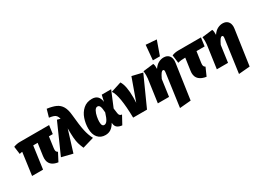

<svg xmlns="http://www.w3.org/2000/svg" viewBox="-44 -1753 3870 2881"><g transform="rotate(-30 1891.0 -313.0)"><path d="M522 -201Q520 -179 520 -172Q520 -152 527 -140.5Q534 -129 550 -120L477 20Q320 -2 320 -138Q320 -156 323 -177L353 -389H276L222 0H32L85 -388Q60 -387 37 -379L19 -513Q73 -534 128 -534H635L615 -389H548Z M1011 -488Q1028 -304 1048.5 -209Q1069 -114 1109 -39L912 19Q887 -38 874.5 -82Q862 -126 857 -187.5Q852 -249 852 -351L737 20L547 -27L777 -545L832 -530Q822 -566 807.5 -585Q793 -604 766 -614Q739 -624 688 -631L726 -764Q822 -751 879.5 -724.5Q937 -698 969.5 -642.5Q1002 -587 1011 -488Z M1522 -423 1547 -534H1710L1598 -265L1610 -177Q1614 -150 1626.5 -138Q1639 -126 1662 -124L1584 19Q1530 13 1501.5 -9.5Q1473 -32 1468 -75L1466 -94Q1431 -34 1390.5 -7Q1350 20 1295 20Q1214 20 1165.5 -36Q1117 -92 1117 -196Q1117 -281 1145 -363.5Q1173 -446 1233.5 -500Q1294 -554 1386 -554Q1449 -554 1482.5 -519.5Q1516 -485 1522 -423ZM1311 -201Q1311 -158 1322 -139.5Q1333 -121 1355 -121Q1384 -121 1408.5 -156.5Q1433 -192 1459 -278Q1455 -353 1442 -383Q1429 -413 1401 -413Q1371 -413 1350.5 -375Q1330 -337 1320.5 -286.5Q1311 -236 1311 -201Z M1937 -261Q1937 -219 1934 -169L2072 -553L2253 -510L2023 0H1783Q1776 -391 1700 -495L1881 -553Q1937 -467 1937 -261Z M2543 -342Q2545 -360 2545 -364Q2545 -380 2540 -386.5Q2535 -393 2524 -393Q2508 -393 2490.5 -370Q2473 -347 2445 -288L2405 0H2211L2267 -398Q2270 -425 2270 -454Q2270 -497 2265 -525L2447 -547Q2455 -528 2457.5 -509.5Q2460 -491 2459 -454Q2496 -509 2540 -531.5Q2584 -554 2628 -554Q2684 -554 2716 -521Q2748 -488 2748 -428Q2748 -411 2745 -393L2658 210L2464 227ZM2677 -839 2591 -596H2469L2492 -853Z M3078 -201Q3076 -179 3076 -173Q3076 -153 3083 -141Q3090 -129 3106 -120L3044 20Q2966 9 2921.5 -30.5Q2877 -70 2877 -142Q2877 -159 2880 -177L2910 -389H2903Q2831 -389 2781 -374L2763 -513Q2790 -524 2817 -529Q2844 -534 2882 -534H3266L3246 -389H3105Z M3565 -342Q3567 -360 3567 -364Q3567 -380 3562 -386.5Q3557 -393 3546 -393Q3530 -393 3512.5 -370Q3495 -347 3467 -288L3427 0H3233L3289 -398Q3292 -425 3292 -454Q3292 -497 3287 -525L3469 -547Q3477 -528 3479.5 -509.5Q3482 -491 3481 -454Q3518 -509 3562 -531.5Q3606 -554 3650 -554Q3706 -554 3738 -521Q3770 -488 3770 -428Q3770 -411 3767 -393L3680 210L3486 227Z"/></g></svg>

Font: FiraGO Heavy
Style: Italic
Weight: 900
Italic angle: -8°
Designer: bBox Type GmbH
Foundry: bBox Type GmbH
Version: Version 1.001